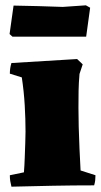

<svg xmlns="http://www.w3.org/2000/svg" viewBox="-20 -697 381 722"><path d="M23 5Q20 -7 18.5 -16.5Q17 -26 17 -38L70 -49Q72 -74 73 -103Q74 -132 75 -159Q76 -186 76 -202Q76 -249 73 -301Q70 -353 62 -406L17 -420Q17 -441 23 -460L270 -475L291 -455L279 -419Q276 -385 275.5 -355.5Q275 -326 275 -292Q275 -261 276 -220Q277 -179 279 -136.5Q281 -94 283 -56L339 -38Q339 -28 338 -19Q337 -10 334 0Q256 0 178.5 1.5Q101 3 23 5ZM27 -559 16 -569 31 -676Q78 -675 124 -674Q170 -673 216 -671L303 -677L319 -668L304 -559Z"/></svg>

Font: Labrada Black
Style: Regular
Weight: 900
Designer: Mercedes Jáuregui
Foundry: Omnibus-Type Team
Version: Version 1.000; ttfautohint (v1.8.4.7-5d5b)